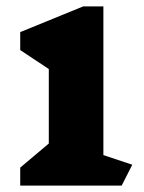

<svg xmlns="http://www.w3.org/2000/svg" viewBox="-20 -578 448 598"><path d="M359 0H43V-56L132 -131V-363L43 -422V-478L239 -558H302V-95L392 -65Z"/></svg>

Font: Inknut Antiqua
Style: Bold
Weight: 700
Designer: Claus Eggers Sørensen
Foundry: Claus Eggers Sørensen
Version: Version 1.003; ttfautohint (v1.8.2) -l 8 -r 50 -G 200 -x 14 